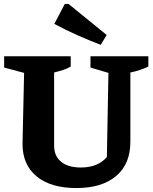

<svg xmlns="http://www.w3.org/2000/svg" viewBox="-20 -940 774 972"><path d="M367 12Q237 12 165.5 -47Q94 -106 94 -211L102 -571L1 -598V-655H338V-603Q321 -593 301.5 -586.5Q282 -580 254 -573V-202Q254 -150 289.5 -121Q325 -92 389 -92Q476 -92 521 -145L529 -571L438 -598V-655H731V-603Q710 -593 687.5 -585.5Q665 -578 640 -573V-222Q640 -110 568 -49Q496 12 367 12ZM490 -713Q430 -736 371.5 -762Q313 -788 255 -819L308 -920H327L520 -763Z"/></svg>

Font: Piazzolla
Style: Bold
Weight: 700
Designer: Juan Pablo del Peral
Foundry: Huerta Tipografica
Version: Version 1.330